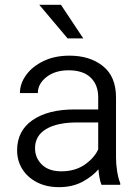

<svg xmlns="http://www.w3.org/2000/svg" viewBox="-20 -770 580 800"><path d="M402.8 0Q397.9 -11.7 394.8 -29.1Q391.6 -46.4 390.1 -64.5Q364.3 -34.2 322.8 -12.2Q281.2 9.8 226.1 9.8Q173.3 9.8 134 -10.5Q94.7 -30.8 73 -65.4Q51.3 -100.1 51.3 -143.6Q51.3 -225.1 115.7 -269.5Q180.2 -314 290.5 -314H389.2V-364.7Q389.2 -416.5 357.7 -446.8Q326.2 -477.1 265.6 -477.1Q209.5 -477.1 173.6 -449Q137.7 -420.9 137.7 -382.3H63Q63 -421.4 88.6 -457Q114.3 -492.7 160.9 -515.4Q207.5 -538.1 269.5 -538.1Q354.5 -538.1 408.9 -494.6Q463.4 -451.2 463.4 -363.8V-113.3Q463.4 -86.4 468 -56.6Q472.7 -26.9 481 -6.8V0ZM235.8 -56.2Q292.5 -56.2 332.5 -83.7Q372.6 -111.3 389.2 -147.5V-259.8H301.8Q218.3 -259.8 172.1 -232.2Q126 -204.6 126 -152.3Q126 -112.3 154.5 -84.2Q183.1 -56.2 235.8 -56.2ZM233.9 -750 327.1 -609.9H261.7L143.6 -750Z"/></svg>

Font: Vazirmatn RD FD Light
Style: Regular
Weight: 300
Designer: Saber Rastikerdar
Foundry: Saber Rastikerdar
Version: Version 33.003